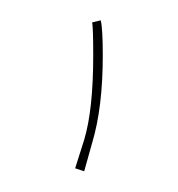

<svg xmlns="http://www.w3.org/2000/svg" viewBox="-20 -701 173 187"><path d="M69.8 -679.2 78.1 -681.2Q80.1 -673.3 80.1 -647Q80.1 -596.2 69.8 -562L62 -534.2L53.2 -537.1L62 -564.9Q70.8 -594.2 70.8 -647Q70.8 -672.4 69.8 -679.2Z"/></svg>

Font: Rawengulk
Style: Ultralight
Weight: 200
Version: Version 0.92